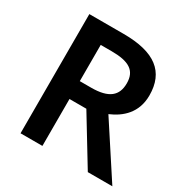

<svg xmlns="http://www.w3.org/2000/svg" viewBox="-162 -855 972 996"><g transform="rotate(30 323.5 -357.0)"><path d="M297 -714H92V0H223V-281H324L495 0H642L437 -314C508 -344 573 -400 573 -504C573 -645 485 -714 297 -714ZM288 -605C392 -605 440 -576 440 -500C440 -426 397 -388 291 -388H223V-605Z"/></g></svg>

Font: Noto Sans Thaana SemiBold
Style: Regular
Weight: 600
Designer: David Williams
Foundry: Google Inc.
Version: Version 3.001